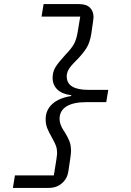

<svg xmlns="http://www.w3.org/2000/svg" viewBox="-20 -780 640 938"><path d="M367 -760Q402 -760 419.5 -742.5Q437 -725 437 -696Q437 -688 426 -615Q419 -571 402 -544.5Q385 -518 356 -488Q354 -486 352 -484Q350 -482 348 -480Q323 -455 314.5 -439Q306 -423 306 -407Q306 -374 332.5 -357.5Q359 -341 412 -341H509L499 -281H402Q338 -281 304.5 -260Q271 -239 271 -199Q271 -173 291 -142Q293 -140 294.5 -137.5Q296 -135 297 -133Q312 -109 319.5 -89.5Q327 -70 327 -41Q327 -25 314 57Q309 92 283 115Q257 138 218 138H43L53 77H243Q259 -18 259 -32Q259 -52 253.5 -67Q248 -82 238 -100Q237 -102 236 -103.5Q235 -105 234 -107L232 -111Q218 -135 210.5 -154.5Q203 -174 203 -197Q203 -242 235 -271.5Q267 -301 328 -311V-315Q284 -320 260.5 -342.5Q237 -365 237 -400Q237 -430 252 -453.5Q267 -477 301 -514Q301 -514 301.5 -514.5Q302 -515 302 -515L303 -516Q328 -542 340.5 -563.5Q353 -585 359 -621L372 -699H183L193 -760Z"/></svg>

Font: iA Writer Mono V
Style: Regular
Weight: 400
Italic angle: -9.5°
Designer: Mike Abbink, Paul van der Laan, Pieter van Rosmalen
Foundry: Bold Monday
Version: Version 2.000